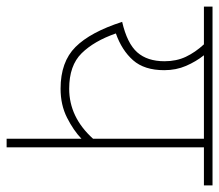

<svg xmlns="http://www.w3.org/2000/svg" viewBox="-61 -601 662 580"><g transform="rotate(90 270.0 -311.0)"><path d="M540 -622V-596H425V0H399V-226Q374 -202 335.5 -182.5Q297 -163 248 -163Q167 -163 122 -208Q77 -253 46 -349Q111 -364 138 -394.5Q165 -425 165 -477Q165 -513 151.5 -541.5Q138 -570 114 -596H0V-622ZM81 -330Q104 -264 141 -226.5Q178 -189 248 -189Q334 -189 399 -261V-596H147Q166 -572 179 -542Q192 -512 192 -476Q192 -416 162 -382Q132 -348 81 -330Z"/></g></svg>

Font: Noto Sans Thin
Style: Regular
Weight: 100
Designer: Monotype Design Team
Foundry: Monotype Imaging Inc.
Version: Version 2.007